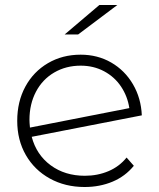

<svg xmlns="http://www.w3.org/2000/svg" viewBox="-20 -745 637 769"><path d="M414.5 -59.5C385.5 -47.2 354 -41 320 -41C266.7 -41 221 -55 183 -83C145 -111 119.7 -149 107 -197L548 -283C546 -329 534.2 -370.5 512.5 -407.5C490.8 -444.5 461.8 -473.5 425.5 -494.5C389.2 -515.5 348.3 -526 303 -526C254.3 -526 210.7 -514.7 172 -492C133.3 -469.3 103.2 -438 81.5 -398C59.8 -358 49 -312.3 49 -261C49 -209.7 60.5 -164 83.5 -124C106.5 -84 138.5 -52.7 179.5 -30C220.5 -7.3 267 4 319 4C359.7 4 397 -3.2 431 -17.5C465 -31.8 493.3 -53 516 -81L487 -114C467.7 -90 443.5 -71.8 414.5 -59.5ZM197 -454.5C228.3 -472.8 263.7 -482 303 -482C337.7 -482 369 -474.5 397 -459.5C425 -444.5 447.7 -424 465 -398C482.3 -372 493.3 -343.3 498 -312L100 -234C98.7 -247.3 98 -257.7 98 -265C98 -307 106.7 -344.5 124 -377.5C141.3 -410.5 165.7 -436.2 197 -454.5ZM378 -725 239 -607H293L450 -725Z"/></svg>

Font: Montserrat Custom ExtraLight
Style: Regular
Weight: 300
Designer: Julieta Ulanovsky
Foundry: Julieta Ulanovsky
Version: Version 7.200